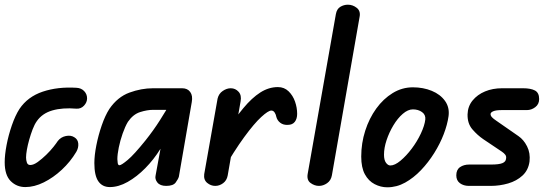

<svg xmlns="http://www.w3.org/2000/svg" viewBox="-22 -792 2360 818"><path d="M86 5Q49 5 23.5 -20.5Q-2 -46 -2 -101Q-2 -132 6 -174Q14 -216 28.5 -258Q43 -300 61 -328Q96 -380 160 -401.5Q224 -423 304 -418Q324 -417 336.5 -404Q349 -391 349 -373Q349 -356 336 -342Q323 -328 304 -329Q244 -334 201 -321.5Q158 -309 135 -276Q125 -262 117 -241Q109 -220 102.5 -197Q96 -174 92.5 -154Q89 -134 89 -121Q89 -110 92.5 -99.5Q96 -89 107 -89Q121 -89 139 -102Q157 -115 175 -132.5Q193 -150 206 -166.5Q219 -183 224 -191Q237 -208 258.5 -212.5Q280 -217 295 -207Q310 -198 311.5 -180Q313 -162 303 -145Q278 -103 241.5 -69Q205 -35 164.5 -15Q124 5 86 5Z M446 5Q414 5 397 -19.5Q380 -44 380 -97Q380 -130 388.5 -173Q397 -216 411.5 -258Q426 -300 444 -328Q479 -379 529.5 -397.5Q580 -416 630 -416H733V-324H630Q605 -324 575 -314.5Q545 -305 523 -273Q511 -253 500.5 -223Q490 -193 484 -163.5Q478 -134 478 -114Q478 -107 479.5 -97.5Q481 -88 487 -88Q495 -88 522 -110.5Q549 -133 598 -194Q633 -238 659.5 -280Q686 -322 710 -363H779Q764 -328 744 -292Q724 -256 703 -222Q682 -188 661 -157Q633 -112 597 -75.5Q561 -39 522 -17Q483 5 446 5ZM686 0Q660 0 648.5 -14.5Q637 -29 641 -45L686 -290V-416H754Q777 -416 788.5 -400Q800 -384 795 -357L740 -39Q737 -29 726.5 -14.5Q716 0 686 0Z M1204 -260Q1185 -259 1172 -269Q1159 -279 1155 -295Q1154 -303 1148.5 -312Q1143 -321 1134 -321Q1121 -321 1091 -293.5Q1061 -266 1018.5 -208Q976 -150 923 -58L938 -226Q978 -287 1014.5 -331Q1051 -375 1087 -398Q1123 -421 1162 -421Q1189 -421 1207.5 -403Q1226 -385 1235 -359Q1244 -333 1244 -307Q1244 -286 1234 -273Q1224 -260 1204 -260ZM895 0Q876 0 860.5 -13Q845 -26 848 -50L905 -372Q910 -393 927 -404.5Q944 -416 961 -416Q981 -416 994.5 -401Q1008 -386 1003 -360L948 -44Q944 -23 928.5 -11.5Q913 0 895 0Z M1337 0Q1318 0 1301 -12.5Q1284 -25 1289 -52L1409 -732Q1413 -754 1428 -763Q1443 -772 1460 -772Q1481 -772 1498 -758.5Q1515 -745 1510 -720L1392 -45Q1388 -23 1371.5 -11.5Q1355 0 1337 0Z M1628 6Q1600 6 1574 -7.5Q1548 -21 1532.5 -49.5Q1517 -78 1517 -125Q1517 -182 1534 -235Q1551 -288 1581 -329.5Q1611 -371 1651 -395.5Q1691 -420 1737 -420Q1781 -420 1817.5 -405Q1854 -390 1874 -362Q1894 -334 1889 -297Q1884 -261 1868.5 -220.5Q1853 -180 1828 -140Q1803 -100 1771.5 -67Q1740 -34 1704 -14Q1668 6 1628 6ZM1641 -87Q1660 -87 1684.5 -107.5Q1709 -128 1732 -158.5Q1755 -189 1771 -223Q1787 -257 1790 -283Q1792 -303 1776 -314.5Q1760 -326 1737 -326Q1716 -326 1694 -307Q1672 -288 1654 -258Q1636 -228 1625 -195Q1614 -162 1614 -133Q1614 -110 1622.5 -98.5Q1631 -87 1641 -87Z M2068 0H1976Q1953 0 1937.5 -11.5Q1922 -23 1922 -45Q1922 -69 1938 -80Q1954 -91 1977 -91H2071Q2104 -91 2118.5 -97Q2133 -103 2134 -116Q2136 -126 2130.5 -133Q2125 -140 2116 -146L2037 -199Q2012 -216 1990.5 -241Q1969 -266 1970 -305Q1971 -339 1991.5 -364Q2012 -389 2044.5 -402.5Q2077 -416 2117 -416H2206Q2239 -416 2257 -406.5Q2275 -397 2275 -370Q2275 -348 2258.5 -335.5Q2242 -323 2223 -323H2116Q2091 -323 2079.5 -318Q2068 -313 2068 -306Q2068 -299 2074 -292.5Q2080 -286 2092 -278L2187 -212Q2209 -197 2223.5 -168.5Q2238 -140 2234 -104Q2229 -67 2204 -44Q2179 -21 2143 -10.5Q2107 0 2068 0Z"/></svg>

Font: Edu QLD Beginner SemiBold
Style: Regular
Weight: 600
Designer: Tina and Corey Anderson
Foundry: Google for Education
Version: Version 1.003